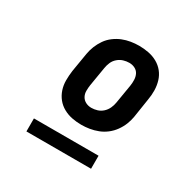

<svg xmlns="http://www.w3.org/2000/svg" viewBox="-120 -812 740 741"><g transform="rotate(30 250.0 -441.0)"><path d="M256 -317Q235 -317 214.5 -321Q194 -325 176 -335Q158 -345 145.5 -360.5Q133 -376 126.5 -395.5Q120 -415 120 -436.5Q120 -458 123 -480L137 -564Q140 -582 147 -599.5Q154 -617 165 -633Q176 -649 192 -661Q208 -673 225.5 -680Q243 -687 261.5 -690Q280 -693 298 -693Q319 -693 340 -689Q361 -685 379 -675Q397 -665 409.5 -649.5Q422 -634 428 -614.5Q434 -595 434.5 -573.5Q435 -552 431 -530L418 -446Q415 -428 408 -410.5Q401 -393 389.5 -377Q378 -361 362.5 -349Q347 -337 329 -330Q311 -323 292.5 -320Q274 -317 256 -317ZM257 -393Q270 -393 283 -397Q296 -401 306.5 -410.5Q317 -420 323 -433Q329 -446 331 -459L345 -543Q347 -556 346.5 -569.5Q346 -583 340.5 -594Q335 -605 323.5 -611Q312 -617 298 -617Q285 -617 272 -613Q259 -609 248 -599.5Q237 -590 231.5 -577Q226 -564 224 -551L210 -467Q208 -454 208 -440.5Q208 -427 214 -416Q220 -405 231.5 -399Q243 -393 257 -393ZM86 -189V-247H374V-189Z"/></g></svg>

Font: Iosevka Custom
Style: Bold Italic
Weight: 700
Italic angle: -9°
Designer: Belleve Invis
Foundry: Belleve Invis
Version: Version 30.3.1; ttfautohint (v1.8.3)